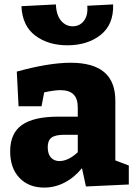

<svg xmlns="http://www.w3.org/2000/svg" viewBox="-20 -835 612 869"><path d="M502 -109 563 -86V0L369 9L351 -74Q316 -31 272 -8.5Q228 14 180 14Q110 14 68 -30Q26 -74 26 -150Q26 -232 79.5 -269.5Q133 -307 243 -307H332V-348Q332 -389 312.5 -408Q293 -427 253 -427Q227 -427 180 -417L168 -354H64L56 -511Q201 -551 300 -551Q401 -551 451.5 -508.5Q502 -466 502 -379ZM332 -146V-225H271Q230 -225 213 -212Q196 -199 196 -169Q196 -138 210.5 -122Q225 -106 249 -106Q289 -106 332 -146ZM77 -807 233 -815Q235 -766 256.5 -741Q278 -716 309 -716Q341 -716 360 -741Q379 -766 375 -809L492 -815Q495 -724 435.5 -677Q376 -630 285 -630Q198 -630 139.5 -674Q81 -718 77 -807Z"/></svg>

Font: Bitter Pro ExtraBold
Style: Regular
Weight: 800
Designer: Sol Matas, and Bitter project Authors
Foundry: Sol Matas
Version: Version 1.010